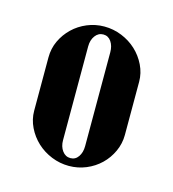

<svg xmlns="http://www.w3.org/2000/svg" viewBox="-60 -757 371 411"><g transform="rotate(15 125.5 -551.0)"><path d="M124 -705Q144 -705 162.5 -697.5Q181 -690 195 -677Q209 -664 217.5 -646.5Q226 -629 226 -610V-492Q226 -473 218 -455.5Q210 -438 196.5 -425Q183 -412 165 -404.5Q147 -397 127 -397Q107 -397 88.5 -404.5Q70 -412 56 -425Q42 -438 33.5 -455.5Q25 -473 25 -492V-610Q25 -630 33 -647Q41 -664 54.5 -677Q68 -690 86 -697.5Q104 -705 124 -705ZM126 -688Q115 -688 108 -678.5Q101 -669 101 -655V-447Q101 -433 108 -423.5Q115 -414 126 -414Q137 -414 143.5 -423.5Q150 -433 150 -447V-655Q150 -669 143.5 -678.5Q137 -688 126 -688Z"/></g></svg>

Font: Moniqa Black Heading
Style: Regular
Weight: 900
Designer: Rajesh Rajput
Foundry: Rajesh Rajput
Version: Version 1.000